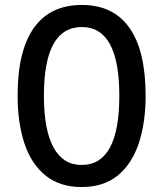

<svg xmlns="http://www.w3.org/2000/svg" viewBox="-20 -744 658 774"><path d="M309 10Q221 10 163.5 -36.5Q106 -83 78.5 -166Q51 -249 51 -359Q51 -539 116.5 -631.5Q182 -724 310 -724Q437 -724 502 -631.5Q567 -539 567 -358Q567 -248 539 -165Q511 -82 454 -36Q397 10 309 10ZM309 -79Q461 -79 461 -358Q461 -635 310 -635Q157 -635 157 -358Q157 -221 195.5 -150Q234 -79 309 -79Z"/></svg>

Font: Noto Sans Condensed Medium
Style: Regular
Weight: 500
Width: 3
Designer: Monotype Design Team
Foundry: Monotype Imaging Inc.
Version: Version 2.013; ttfautohint (v1.8.4.7-5d5b)